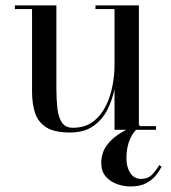

<svg xmlns="http://www.w3.org/2000/svg" viewBox="-20 -480 632 710"><path d="M577.5 136.5Q570 151 556.8 168Q543.5 185 520.8 197.2Q498 209.5 462.5 209.5Q437 209.5 412.2 200.5Q387.5 191.5 371 172.5Q354.5 153.5 354.5 123.5Q354.5 83.5 376.5 55.2Q398.5 27 430.8 8.8Q463 -9.5 493.5 -19.5L499 -11.5Q476 1 461.8 32Q447.5 63 447.5 105Q447.5 138 461.8 159.8Q476 181.5 501.5 181.5Q526.5 181.5 541.5 166.5Q556.5 151.5 569 130.5ZM493.5 -13.5H557V0H403.5V-151Q395.5 -111 377 -74.2Q358.5 -37.5 325 -13.8Q291.5 10 238 10Q180 10 150 -9.8Q120 -29.5 109.2 -63.5Q98.5 -97.5 98.5 -141V-446.5H35V-460H188.5V-154.5Q188.5 -112.5 192.2 -79.2Q196 -46 209 -26.8Q222 -7.5 249.5 -7.5Q294.5 -7.5 324.5 -30.5Q354.5 -53.5 371.8 -89.2Q389 -125 396.2 -164.2Q403.5 -203.5 403.5 -236V-446.5H333V-460H493.5Z"/></svg>

Font: Bodoni* 16
Style: Regular
Weight: 400
Version: Version 2.2